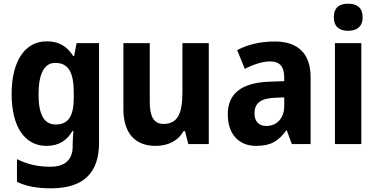

<svg xmlns="http://www.w3.org/2000/svg" viewBox="-20 -781 2047 1041"><path d="M234 -557C117 -557 43 -453 43 -271C43 -91 116 10 232 10C300 10 343 -20 373 -71H378C376 -49 374 -18 374 1V13C374 87 330 123 253 123C184 123 130 110 72 82V205C125 230 182 240 257 240C436 240 517 153 517 -7V-547H395L382 -477H377C344 -529 300 -557 234 -557ZM279 -440C352 -440 380 -388 380 -276V-252C380 -152 351 -106 282 -106C220 -106 189 -158 189 -269C189 -381 220 -440 279 -440Z M1112 -547H969V-282C969 -171 947 -109 866 -109C814 -109 792 -149 792 -228V-547H649V-190C649 -56 715 10 824 10C888 10 944 -15 975 -70H983L1001 0H1112Z M1470 -556C1390 -556 1321 -539 1266 -509L1307 -408C1356 -432 1403 -448 1445 -448C1494 -448 1521 -423 1521 -360V-341L1438 -338C1291 -332 1215 -275 1215 -161C1215 -55 1274 10 1368 10C1449 10 1490 -16 1532 -74H1535L1562 0H1664V-363C1664 -491 1595 -556 1470 -556ZM1471 -251 1521 -253V-206C1521 -138 1479 -98 1424 -98C1385 -98 1360 -120 1360 -167C1360 -219 1390 -248 1471 -251Z M1868 -761C1821 -761 1790 -741 1790 -687C1790 -635 1822 -614 1868 -614C1913 -614 1946 -635 1946 -687C1946 -741 1914 -761 1868 -761ZM1939 -547H1796V0H1939Z"/></svg>

Font: Noto Sans Lao Looped SemiCondensed
Style: Bold
Weight: 700
Width: 4
Designer: Mark Frömberg, Ben Mitchell
Foundry: The Fontpad Ltd
Version: Version 1.002